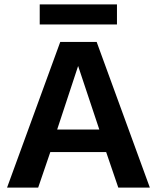

<svg xmlns="http://www.w3.org/2000/svg" viewBox="-20 -850 711 870"><path d="M659 0H516L461 -161H208L153 0H12L253 -660H418ZM239 -263H430L334 -551ZM510 -830V-739H160V-830Z"/></svg>

Font: Work Sans SemiBold
Style: Regular
Weight: 600
Designer: Wei Huang
Foundry: Wei Huang
Version: Version 2.010; ttfautohint (v1.8.3)